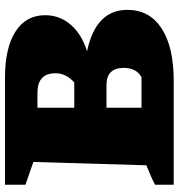

<svg xmlns="http://www.w3.org/2000/svg" viewBox="6 -706 700 751"><g transform="rotate(-90 355.5 -330.0)"><path d="M531 -339Q693 -305 693 -181Q693 -95 620.5 -47.5Q548 0 415 0H9V-73Q24 -81 42 -89Q60 -97 85 -107L98 -549L9 -580V-660H427Q544 -660 608 -619Q672 -578 672 -503Q672 -446 635 -403Q598 -360 531 -339ZM369 -533H310V-389H409Q445 -421 445 -462Q445 -533 369 -533ZM399 -263H310V-126H430Q466 -147 466 -195Q466 -263 399 -263Z"/></g></svg>

Font: Piazzolla SC Black
Style: Regular
Weight: 900
Designer: Juan Pablo del Peral
Foundry: Huerta Tipografica
Version: Version 1.330